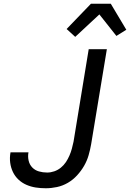

<svg xmlns="http://www.w3.org/2000/svg" viewBox="-20 -998 695 1026"><path d="M225 8Q197 8 171 4Q145 0 121 -10.5Q97 -21 78.5 -38.5Q60 -56 49 -79Q38 -102 34.5 -128.5Q31 -155 36 -183V-184H132V-183Q128 -161 133 -139.5Q138 -118 152.5 -103Q167 -88 188 -82Q209 -76 232 -76Q251 -76 270 -82.5Q289 -89 305 -102Q321 -115 332 -131.5Q343 -148 351 -166.5Q359 -185 364 -203.5Q369 -222 373 -241L454 -735H551L467 -227Q462 -198 453.5 -168.5Q445 -139 429.5 -112Q414 -85 392 -61Q370 -37 342.5 -21Q315 -5 284.5 1.5Q254 8 225 8ZM382 -801 336 -843 466 -978H572L655 -839L602 -806L511 -921Z"/></svg>

Font: Iosevka Aile Medium
Style: Italic
Weight: 500
Italic angle: -9°
Designer: Belleve Invis
Foundry: Belleve Invis
Version: Version 31.1.0; ttfautohint (v1.8.4)